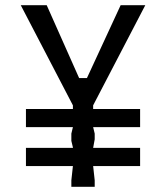

<svg xmlns="http://www.w3.org/2000/svg" viewBox="-20 -720 640 740"><path d="M80 -150H261V-152L255 -177V-205L261 -230H80V-300H261V-314L60 -700H160L285 -419H315L445 -700H540L339 -314V-300H520V-230H339L345 -205V-183L339 -150H520V-80H339L345 -25V0H255V-25L261 -80H80Z"/></svg>

Font: Sligoil Micro
Style: Regular
Weight: 400
Designer: Ariel Martín Pérez
Foundry: Igor Stepanchenko
Version: Version 1.001